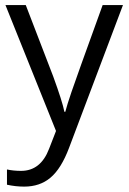

<svg xmlns="http://www.w3.org/2000/svg" viewBox="-20 -501 494 738"><path d="M195.3 2.4 1 -481.4H79.1L184.6 -207Q220.2 -109.4 227.5 -71.3H231Q237.3 -96.2 254.9 -147.9Q271 -195.8 374.5 -481.4H452.6L245.6 66.9Q215.3 147.5 173.8 182.1Q133.3 216.3 72.8 216.3Q40 216.3 6.8 209V150.4Q32.2 155.8 61 155.8Q136.2 155.8 168.5 71.3Z"/></svg>

Font: Khula Regular
Style: Regular
Weight: 400
Designer: Erin McLaughlin, Steve Matteson
Version: Version 1.000;PS 1.0;hotconv 1.0.72;makeotf.lib2.5.5900